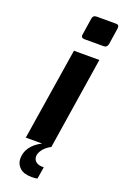

<svg xmlns="http://www.w3.org/2000/svg" viewBox="-178 -807 677 1051"><g transform="rotate(20 160.5 -281.5)"><path d="M152 -636 167 -734Q170 -755 191 -755H305Q323 -755 321 -734L306 -636Q301 -616 283 -616H169Q160 -616 155 -621.5Q150 -627 152 -636ZM138 -537H286L202 0H53ZM64 117Q64 80 86 50Q108 20 148 0H202Q171 17 156 38Q141 59 141 76Q141 96 155 107.5Q169 119 192 119H201L190 188Q181 192 157 192Q110 192 87 170.5Q64 149 64 117Z"/></g></svg>

Font: Exo
Style: Bold Italic
Weight: 700
Italic angle: -9°
Designer: Natanael Gama
Foundry: Natanael Gama
Version: Version 1.500; ttfautohint (v1.6)